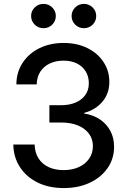

<svg xmlns="http://www.w3.org/2000/svg" viewBox="-20 -960 655 991"><path d="M309.6 10.7Q231.9 10.7 173.8 -18.1Q115.7 -46.9 82.8 -97.7Q49.8 -148.4 48.8 -213.9H158.7Q159.7 -172.9 178.5 -143.1Q197.3 -113.3 230.5 -97.7Q263.7 -82 308.1 -82Q352.5 -82 386.5 -97.4Q420.4 -112.8 439.9 -140.9Q459.5 -168.9 459.5 -206.1Q459.5 -242.2 439.5 -269.5Q419.4 -296.9 382.8 -312.3Q346.2 -327.6 295.9 -327.6H234.9V-417H295.9Q338.4 -417 370.6 -430.9Q402.8 -444.8 420.7 -470.2Q438.5 -495.6 438.5 -529.8Q438.5 -565.4 422.1 -591.8Q405.8 -618.2 376.5 -632.6Q347.2 -647 307.6 -647Q268.1 -647 237.1 -632.3Q206.1 -617.7 188.2 -590.3Q170.4 -563 169.4 -524.4H64.5Q64.9 -587.4 96.7 -635.7Q128.4 -684.1 183.3 -711.2Q238.3 -738.3 308.6 -738.3Q377.9 -738.3 431.4 -711.7Q484.9 -685.1 514.6 -639.4Q544.4 -593.8 544.4 -537.1Q544.4 -478 509.3 -435.8Q474.1 -393.6 414.6 -377.4V-374Q462.4 -366.7 497.1 -342.8Q531.7 -318.8 550.3 -283Q568.8 -247.1 568.8 -202.6Q568.8 -140.6 535.2 -92.3Q501.5 -43.9 442.9 -16.6Q384.3 10.7 309.6 10.7ZM413.1 -814.5Q386.7 -814.5 368.2 -832.8Q349.6 -851.1 349.6 -877.4Q349.6 -903.3 368.2 -921.6Q386.7 -939.9 413.1 -939.9Q439.5 -939.9 458 -921.6Q476.6 -903.3 476.6 -877.4Q476.6 -851.1 458.3 -832.8Q439.9 -814.5 413.1 -814.5ZM204.6 -814.5Q177.7 -814.5 159.2 -832.8Q140.6 -851.1 140.6 -877.4Q140.6 -903.3 159.2 -921.6Q177.7 -939.9 204.6 -939.9Q231 -939.9 249.5 -921.6Q268.1 -903.3 268.1 -877.4Q268.1 -851.1 249.5 -832.8Q231 -814.5 204.6 -814.5Z"/></svg>

Font: Inter 24pt Medium
Style: Regular
Weight: 500
Designer: Rasmus Andersson
Foundry: rsms
Version: Version 4.001;git-66647c0bb